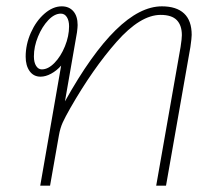

<svg xmlns="http://www.w3.org/2000/svg" viewBox="-20 -586 672 606"><path d="M585 -476Q585 -466 581 -438L504 0H473L550 -438Q554 -464 554 -475Q554 -506 538 -522.5Q522 -539 487 -539Q423 -539 348 -454Q273 -369 202 -245Q186 -217 178 -199.5Q170 -182 166 -159L138 0H107L173 -379Q159 -363 141.5 -353.5Q124 -344 108 -344Q86 -344 73.5 -361.5Q61 -379 61 -407Q61 -446 77.5 -483Q94 -520 120.5 -543Q147 -566 175 -566Q198 -566 211.5 -550.5Q225 -535 225 -507Q225 -500 223 -484L185 -266Q352 -566 491 -566Q537 -566 561 -543.5Q585 -521 585 -476ZM198 -503Q198 -521 191 -532Q184 -543 172 -543Q152 -543 132.5 -522.5Q113 -502 100 -470.5Q87 -439 87 -408Q87 -389 94 -378Q101 -367 112 -367Q132 -367 152 -387.5Q172 -408 185 -440Q198 -472 198 -503Z"/></svg>

Font: KoHo ExtraLight
Style: Italic
Weight: 275
Italic angle: -10°
Version: Version 1.000; ttfautohint (v1.6)